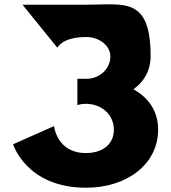

<svg xmlns="http://www.w3.org/2000/svg" viewBox="-20 -862 800 897"><path d="M248 -639C248 -639 268.9 -689 383.3 -689C441.6 -689 495.5 -651 495.5 -598C495.5 -538 441.6 -494 386.6 -494H341.5V-371C341.5 -371 359.1 -377 381.1 -377C453.7 -377 512 -327 512 -256C512 -186 457 -147 381.1 -147C244.7 -147 232.6 -273 232.6 -273L41.2 -188C41.2 -188 102.8 15 382.2 15C576.9 15 718.8 -98 718.8 -256C718.8 -343 673.7 -406 603.3 -445C652.8 -480 683.6 -532 683.6 -600C683.6 -879 558.2 -840 385.5 -840H85.2Z"/></svg>

Font: Hussar
Style: BdWide
Weight: 700
Foundry: Cannot Into Space Fonts
Version: Version 2.00